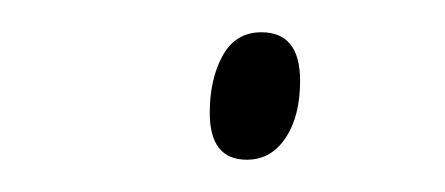

<svg xmlns="http://www.w3.org/2000/svg" viewBox="-20 -418 276 119"><path d="M110 -348Q110 -369 118 -383.5Q126 -398 142 -398Q166 -398 166 -368Q166 -346 157 -332.5Q148 -319 133 -319Q110 -319 110 -348Z"/></svg>

Font: Noto Serif NarrowThin
Style: Italic
Weight: 250
Width: 4
Italic angle: -12°
Designer: Monotype Design Team
Foundry: Monotype Imaging Inc.
Version: Version 1.001